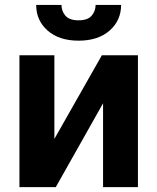

<svg xmlns="http://www.w3.org/2000/svg" viewBox="-20 -774 651 794"><path d="M204.9 -199.6 401.3 -545.5H550.4V0H406.2V-346.9L210.6 0H60.4V-545.5H204.9ZM375.4 -753.6H480.8Q480.8 -689.3 433.2 -647.5Q385.7 -605.8 305 -605.8Q224.4 -605.8 177 -647.5Q129.6 -689.3 129.6 -753.6H234.4Q234 -729 250.2 -709.5Q266.3 -690 305 -690Q343 -690 359.2 -709.3Q375.4 -728.7 375.4 -753.6Z"/></svg>

Font: Inter UI
Style: Bold
Weight: 700
Designer: Rasmus Andersson
Foundry: rsms
Version: 3.2;8d6f07862